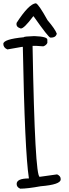

<svg xmlns="http://www.w3.org/2000/svg" viewBox="-20 -1134 413 1154"><path d="M184.6 -917H187.5Q264.6 -914.1 264.6 -895.5V-876Q257.8 -861.3 240.2 -855.5L197.3 -858.4H175.8V-855.5Q189.5 -71.3 218.8 -71.3L323.2 -85.9Q344.7 -76.2 344.7 -58.6V-55.7Q344.7 -24.4 224.6 -14.6Q144.5 0 101.6 0Q80.1 -8.8 80.1 -28.3Q80.1 -61.5 153.3 -61.5V-65.4Q128.9 -224.6 117.2 -852.5H113.3L24.4 -836.9Q0 -847.7 0 -870.1Q0 -898.4 123 -910.2Q123 -915 184.6 -917ZM321.3 -931.6Q315.4 -906.2 282.2 -908.2Q270.5 -910.2 182.6 -1035.2L179.7 -1036.1Q123 -960 104.5 -962.9L101.6 -963.9Q74.2 -972.7 80.1 -997.1Q153.3 -1110.4 195.3 -1114.3Q210.9 -1111.3 265.6 -1012.7Q311.5 -959 321.3 -931.6Z"/></svg>

Font: Sue Ellen Francisco 
Style: Regular
Weight: 400
Designer: Kimberly Geswein
Foundry: Kimberly Geswein
Version: Version 1.002 2007